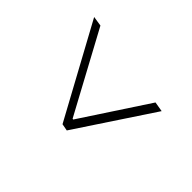

<svg xmlns="http://www.w3.org/2000/svg" viewBox="-120 -726 884 884"><g transform="rotate(-45 322.0 -284.0)"><path d="M114.7 -267 121.1 -301.1 573.2 -547.2 565.7 -498.9 171.9 -286.2 171.2 -281.6 494.7 -69.2 486.5 -21Z"/></g></svg>

Font: Inter P Extra Light
Style: Italic
Weight: 200
Italic angle: 9.39999°
Designer: Rasmus Andersson
Foundry: rsms
Version: Version 3.018;git-588b23468